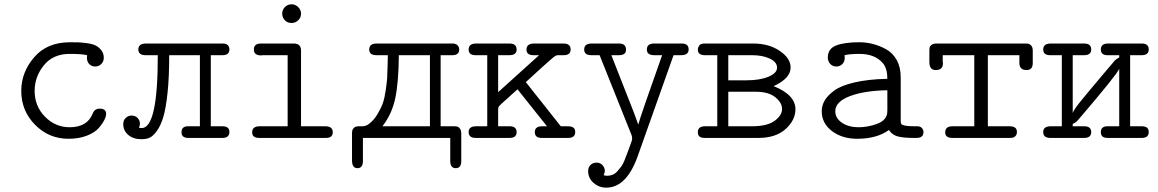

<svg xmlns="http://www.w3.org/2000/svg" viewBox="-20 -630 5289 877"><path d="M77.1 -214.8Q77.1 -299.8 136 -368.4Q194.8 -437 299.8 -437Q323.7 -437 338.4 -436.5Q353 -436 377.9 -432.6Q402.8 -429.2 417 -422.1Q431.2 -415 442.6 -400.6Q454.1 -386.2 454.1 -366.2Q454.1 -349.1 442.6 -337.6Q431.2 -326.2 415 -326.2Q398.9 -326.2 387.9 -337.2Q377 -348.1 377 -366.2Q377 -374 377.9 -377.9Q355 -383.8 297.9 -383.8Q222.7 -383.8 180.4 -331.8Q138.2 -279.8 138.2 -214.8Q138.2 -145 185.5 -96.9Q232.9 -48.8 297.9 -48.8Q377.9 -48.8 402.8 -109.9Q411.6 -133.8 435.1 -133.8Q464.8 -133.8 464.8 -109.9Q464.8 -98.6 456.5 -81.8Q448.2 -64.9 430.2 -44.4Q412.1 -23.9 376 -10Q339.8 3.9 293 3.9Q203.1 3.9 140.1 -60.1Q77.1 -124 77.1 -214.8Z M543 -63Q543 -81.1 554.4 -91.6Q565.9 -102.1 581.1 -102.1Q598.1 -102.1 608.6 -91.1Q619.1 -80.1 619.1 -64.9Q619.1 -56.2 614.7 -46.9Q620.6 -44.9 627 -44.9Q701.2 -44.9 700.7 -377.9H643.1Q612.3 -378.9 611.8 -403.8Q611.8 -430.7 646 -431.2H997.1Q1027.8 -431.2 1027.8 -403.8Q1027.8 -378.9 998 -377.9H942.9V-53.2H996.1Q1028.3 -53.2 1027.8 -26.9Q1027.8 0 996.1 0H840.8Q808.6 0 809.1 -25.9Q809.1 -52.7 837.9 -53.2H893.1V-377.9H752.9Q752.9 -278.8 745.4 -206.8Q737.8 -134.8 725.8 -95Q713.9 -55.2 695.8 -31Q677.7 -6.8 662.4 -0.5Q647 5.9 626 5.9Q588.9 5.9 565.9 -13.7Q543 -33.2 543 -63Z M1131.8 -25.9Q1131.8 -52.7 1165 -53.2H1293.9V-377.9H1180.7Q1179.7 -377.9 1176.8 -377.4Q1173.8 -377 1171.9 -377Q1139.6 -377 1139.6 -404.1Q1139.6 -431.2 1171.9 -431.2H1321.8Q1355 -431.2 1355 -398.9V-53.2H1465.8Q1500 -53.2 1500 -25.9Q1500 0 1468.8 0H1163.6Q1131.8 0 1131.8 -25.9ZM1269 -567.4Q1269 -585.4 1281.5 -597.9Q1293.9 -610.4 1312 -610.4Q1329.1 -610.4 1342 -597.7Q1355 -585 1355 -567.1Q1355 -549.3 1341.8 -537.1Q1328.6 -524.9 1312 -524.9Q1293 -524.9 1281 -537.6Q1269 -550.3 1269 -567.4Z M1587.9 -22Q1587.9 -52.7 1618.7 -53.2H1635.7Q1651.9 -53.2 1666.5 -64.9Q1688.5 -82 1704.6 -109.1Q1720.7 -136.2 1728.8 -159.2Q1736.8 -182.1 1742.2 -220Q1747.6 -257.8 1748.5 -275.4Q1749.5 -293 1750.5 -333.5Q1751.5 -374 1751.5 -377.9H1699.7Q1666.5 -377.9 1666.5 -403.8Q1666.5 -430.7 1699.7 -431.2H2046.9Q2062 -431.2 2069.8 -423.1Q2077.6 -415 2077.6 -403.8Q2077.6 -378.9 2047.9 -377.9H1992.7V-53.2H2054.7Q2063.5 -53.2 2069.6 -51.5Q2075.7 -49.8 2081.3 -42Q2086.9 -34.2 2086.9 -19V106Q2086.9 138.2 2061.8 138.2Q2036.6 138.2 2036.6 105V0H1637.7V105Q1637.7 138.2 1612.8 138.2Q1587.9 138.2 1587.9 102.1ZM1726.6 -53.2H1943.8V-377.9H1801.8Q1800.8 -252.9 1785.2 -180.2Q1769.5 -107.4 1726.6 -53.2Z M2120.6 -26.9Q2120.6 -52.7 2153.8 -53.2H2205.6V-377.9H2150.4Q2120.6 -378.9 2120.6 -403.8Q2120.6 -430.7 2153.8 -431.2H2307.6Q2339.8 -431.2 2339.8 -403.8Q2339.8 -377.9 2306.6 -377.9Q2306.6 -377.9 2255.4 -377.9V-209L2442.4 -377.9H2417.5Q2384.3 -377.9 2384.8 -403.8Q2384.8 -430.7 2419.4 -431.2H2553.7Q2586.9 -431.2 2586.4 -403.8Q2586.4 -377.9 2554.7 -377.9Q2554.7 -377.9 2527.8 -377.9Q2520 -377.9 2509.8 -369.9Q2499.5 -361.8 2456.5 -323.2Q2413.6 -284.2 2381.8 -254.9L2541.5 -53.2H2574.7Q2607.9 -53.2 2607.4 -26.9Q2607.4 0 2575.7 0H2454.6Q2422.4 0 2422.9 -26.9Q2422.9 -52.7 2455.6 -53.2H2478.5L2343.8 -222.2Q2322.8 -203.1 2293.5 -176.8Q2264.6 -150.9 2260 -145.5Q2255.4 -140.1 2255.4 -130.9Q2255.4 -129.9 2255.4 -128.9V-53.2H2310.5Q2339.4 -52.2 2339.8 -26.9Q2339.8 0 2307.6 0H2152.8Q2120.6 0 2120.6 -26.9Z M2648.4 -403.8Q2648.4 -430.7 2681.6 -431.2H2807.6Q2839.8 -431.2 2839.4 -402.8Q2839.4 -377.9 2807.6 -377.9H2772.5L2874.5 -118.2L2895.5 -61Q2903.3 -93.3 3004.4 -377.9H2968.8Q2934.6 -377.9 2934.6 -403.8Q2934.6 -430.7 2967.3 -431.2H3094.7Q3125.5 -431.2 3125.5 -403.8Q3125.5 -377.9 3090.3 -377.9H3056.6L2896.5 73.2Q2844.7 227.1 2749.5 227.1Q2716.3 227.1 2691.4 205.6Q2666.5 184.1 2666.5 150.9Q2666.5 133.8 2677.5 123.3Q2688.5 112.8 2704.6 112.8Q2721.7 112.8 2732.2 124.5Q2742.7 136.2 2742.7 150.9Q2742.7 157.7 2737.3 169.9Q2744.1 172.9 2753.4 172.9Q2766.6 172.9 2778.6 168Q2790.5 163.1 2800.5 151.6Q2810.5 140.1 2818.1 130.1Q2825.7 120.1 2833 101.1Q2840.3 82 2844.5 71.5Q2848.6 61 2856 40.5Q2863.3 20 2865.7 13.2Q2869.6 2 2864.7 -13.2L2718.8 -377.9H2681.6Q2648.4 -377.9 2648.4 -403.8Z M3197.3 -53.2H3256.3V-377.9H3197.3Q3167.5 -378.9 3167.5 -403.8Q3167.5 -412.6 3173.8 -421.9Q3180.2 -431.2 3198.2 -431.2H3420.4Q3492.2 -431.2 3541.7 -397.5Q3591.3 -363.8 3591.3 -321.8Q3591.3 -272.9 3516.6 -237.8Q3514.6 -236.8 3513.2 -236.8Q3613.3 -196.8 3613.3 -130.9Q3613.3 -81.1 3568.4 -40.5Q3523.4 0 3444.3 0H3198.2Q3167.5 0 3167.5 -25.9Q3167.5 -51.8 3197.3 -53.2ZM3306.6 -53.2H3414.6Q3484.4 -53.2 3518.3 -78.1Q3552.2 -103 3552.2 -132.1Q3552.2 -161.1 3521.2 -186Q3490.2 -210.9 3432.6 -210.9H3306.6ZM3306.6 -263.2H3390.6Q3450.7 -263.2 3490 -279.5Q3529.3 -295.9 3529.3 -320.8Q3529.3 -346.7 3496.3 -362.3Q3463.4 -377.9 3415.5 -377.9H3306.6Z M3733.4 -122.1Q3733.4 -147 3746.3 -169.9Q3759.3 -192.9 3789.8 -215.8Q3820.3 -238.8 3882.8 -253.4Q3945.3 -268.1 4033.2 -270Q4033.2 -316.9 4013.2 -340.8Q3977.1 -383.8 3906.2 -383.8Q3861.3 -383.8 3837.4 -377.9Q3838.4 -374 3838.4 -365.2Q3838.4 -348.1 3827.4 -337.2Q3816.4 -326.2 3800.3 -326.2Q3783.2 -326.2 3772.2 -338.1Q3761.2 -350.1 3761.2 -367.2Q3761.2 -407.2 3798.8 -422.1Q3836.4 -437 3905.3 -437Q3936 -437 3966.1 -429.4Q3996.1 -421.9 4026.6 -405.5Q4057.1 -389.2 4075.7 -356.2Q4094.2 -323.2 4094.2 -277.8V-76.2Q4094.2 -67.4 4097.2 -63.2Q4100.1 -59.1 4113.8 -56.2Q4127.4 -53.2 4157.2 -53.2H4170.4Q4184.6 -53.2 4191.4 -44.7Q4198.2 -36.1 4198.2 -26.9Q4198.2 0 4166.5 0H4153.3Q4105.5 0 4079.8 -7.1Q4054.2 -14.2 4040.5 -36.1Q3984.4 3.9 3895.5 3.9Q3826.7 3.9 3780 -31.5Q3733.4 -66.9 3733.4 -122.1ZM3795.4 -122.1Q3795.4 -89.8 3825.9 -69.3Q3856.4 -48.8 3901.4 -48.8Q3944.3 -48.8 3985.4 -64Q4026.4 -79.1 4032.2 -110.8Q4033.2 -115.7 4033.2 -126V-217.8Q3926.3 -215.8 3860.8 -190.4Q3795.4 -165 3795.4 -122.1Z M4225.1 -347.2V-397Q4225.1 -408.2 4226.6 -414.1Q4228 -419.9 4235.6 -425.5Q4243.2 -431.2 4258.3 -431.2H4663.1Q4672.9 -431.2 4679 -429.7Q4685.1 -428.2 4691.2 -420.7Q4697.3 -413.1 4697.3 -398.9V-341.8Q4697.3 -309.6 4668.5 -310.1Q4636.2 -310.1 4636.2 -342.8V-377.9H4492.2V-53.2H4591.3Q4625.5 -53.2 4625 -26.9Q4625 -15.6 4617.7 -7.8Q4610.4 0 4594.2 0H4330.1Q4296.9 0 4297.4 -25.9Q4297.4 -52.7 4330.1 -53.2H4430.2V-377.9H4286.1V-351.1Q4286.1 -350.1 4286.6 -346.4Q4287.1 -342.8 4287.1 -340.8Q4287.1 -310.1 4254.4 -310.1H4253.4Q4225.1 -310.1 4225.1 -347.2Z M4745.1 -26.9Q4745.1 -52.7 4778.3 -53.2H4830.1V-377.9H4774.9Q4745.1 -378.9 4745.1 -403.8Q4745.1 -430.7 4778.3 -431.2H4932.1Q4964.4 -431.2 4964.4 -403.8Q4964.4 -377.9 4931.2 -377.9Q4931.2 -377.9 4879.9 -377.9V-113.8Q4884.8 -127.9 4908.4 -158Q4932.1 -188 5027.3 -300.8Q5066.4 -347.7 5073.2 -354.7Q5080.1 -361.8 5092.3 -367.2V-377.9H5037.1Q5008.3 -378.9 5008.3 -403.8Q5008.3 -430.7 5040 -431.2H5195.3Q5227.5 -431.2 5227.1 -403.8Q5227.1 -377.9 5194.3 -377.9H5142.1V-53.2H5195.3Q5227.5 -53.2 5227.1 -26.9Q5227.1 0 5195.3 0H5039.1Q5008.3 0 5008.3 -25.9Q5008.3 -52.7 5037.1 -53.2H5092.3V-315.9Q5083.5 -291 4905.3 -83Q4894 -69.8 4879.9 -64V-53.2H4935.1Q4963.9 -52.2 4964.4 -26.9Q4964.4 0 4932.1 0H4777.3Q4745.1 0 4745.1 -26.9Z"/></svg>

Font: CMU Typewriter Text
Style: Light
Weight: 200
Version: Version 0.7.0